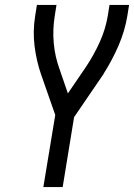

<svg xmlns="http://www.w3.org/2000/svg" viewBox="-20 -755 541 775"><path d="M155 0 203 -291 146 -454Q127 -509 119.5 -569Q112 -629 122 -691L129 -735H208L201 -691Q192 -635 197 -580.5Q202 -526 220 -477L254 -378L327 -485Q359 -533 382.5 -585Q406 -637 415 -691L422 -735H501L494 -691Q484 -630 458.5 -571Q433 -512 398 -457V-456Q396 -454 394.5 -451Q393 -448 391 -446L279 -282L233 0Z"/></svg>

Font: Iosevka Term Curly Oblique
Style: Regular
Weight: 400
Italic angle: -9°
Designer: Belleve Invis
Foundry: Belleve Invis
Version: Version 32.3.0